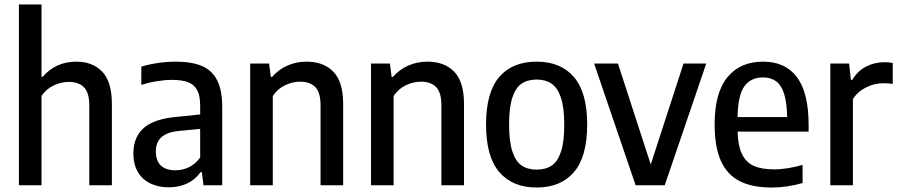

<svg xmlns="http://www.w3.org/2000/svg" viewBox="-20 -828 4015 858"><path d="M64.5 -808H165.5V-485H171Q199.5 -518.5 237.5 -535.5Q275.5 -552.5 321 -552.5Q394 -552.5 437 -507.5Q480 -462.5 480 -363V0H379V-357Q379 -414 355.2 -438Q331.5 -462 287.5 -462Q254 -462 220.5 -446.5Q187 -431 165.5 -399V0H64.5Z M973 -350.5V0H889.5L882 -58.5H876Q852.5 -25 816 -8Q779.5 9 734.5 9Q686 9 650.2 -9Q614.5 -27 595.2 -61Q576 -95 576 -141.5Q576 -216 623.2 -256.8Q670.5 -297.5 772 -306L874.5 -316.5V-355.5Q874.5 -400 861.2 -425Q848 -450 820.8 -460.5Q793.5 -471 748.5 -471Q717.5 -471 681.5 -465.2Q645.5 -459.5 611.5 -448.5V-530Q644.5 -540.5 685.8 -546.5Q727 -552.5 764.5 -552.5Q836.5 -552.5 882 -533.2Q927.5 -514 950.2 -469.8Q973 -425.5 973 -350.5ZM874.5 -124V-252L781 -243Q727 -238 701.8 -215.2Q676.5 -192.5 676.5 -151.5Q676.5 -109.5 699 -88.2Q721.5 -67 764.5 -67Q795 -67 823.8 -80.5Q852.5 -94 874.5 -124Z M1098 -544H1182.5L1190 -484.5H1196Q1225 -517.5 1264.5 -535Q1304 -552.5 1350 -552.5Q1426 -552.5 1469.8 -507.5Q1513.5 -462.5 1513.5 -363.5V0H1412.5V-357.5Q1412.5 -414.5 1389 -438.8Q1365.5 -463 1321 -463Q1287.5 -463 1254 -447.2Q1220.5 -431.5 1199 -399V0H1098Z M1638 -544H1722.5L1730 -484.5H1736Q1765 -517.5 1804.5 -535Q1844 -552.5 1890 -552.5Q1966 -552.5 2009.8 -507.5Q2053.5 -462.5 2053.5 -363.5V0H1952.5V-357.5Q1952.5 -414.5 1929 -438.8Q1905.5 -463 1861 -463Q1827.5 -463 1794 -447.2Q1760.5 -431.5 1739 -399V0H1638Z M2152 -271Q2152 -415 2210.8 -483.8Q2269.5 -552.5 2378 -552.5Q2486 -552.5 2545 -483.5Q2604 -414.5 2604 -271.5Q2604 -128 2545 -59Q2486 10 2378 10Q2270.5 10 2211.2 -59Q2152 -128 2152 -271ZM2501.5 -270Q2501.5 -346.5 2486.8 -391Q2472 -435.5 2445 -454Q2418 -472.5 2378 -472.5Q2338 -472.5 2311 -454.2Q2284 -436 2269.5 -391.8Q2255 -347.5 2255 -272.5Q2255 -196 2269.5 -151.5Q2284 -107 2311 -88.5Q2338 -70 2378 -70Q2418.5 -70 2445.5 -88.2Q2472.5 -106.5 2487 -150.5Q2501.5 -194.5 2501.5 -270Z M3034.5 -544H3136L2950.5 0H2820.5L2635 -544H2741.5L2888 -93Z M3593.5 -240H3276Q3278 -177 3295.5 -140Q3313 -103 3348 -87Q3383 -71 3440.5 -71Q3494 -71 3566.5 -91V-10Q3496 10 3428 10Q3341 10 3285 -18.8Q3229 -47.5 3201.2 -109.8Q3173.5 -172 3173.5 -272.5Q3173.5 -413 3230.5 -482.8Q3287.5 -552.5 3390 -552.5Q3489.5 -552.5 3541.5 -483Q3593.5 -413.5 3593.5 -270ZM3276 -305H3497.5Q3496.5 -371.5 3483.5 -410.2Q3470.5 -449 3447.2 -465.5Q3424 -482 3389 -482Q3335 -482 3306.2 -442Q3277.5 -402 3276 -305Z M3690.5 -544H3774.5L3782.5 -471H3788.5Q3812 -510.5 3849.8 -530.2Q3887.5 -550 3932 -550Q3952 -550 3969.5 -546.5V-453Q3952.5 -456 3926.5 -456Q3887 -456 3849.8 -437.2Q3812.5 -418.5 3791.5 -385V0H3690.5Z"/></svg>

Font: Encode Sans Semi Condensed Medium
Style: Regular
Weight: 500
Width: 4
Designer: Multiple Designers
Foundry: Impallari Type
Version: Version 2.000